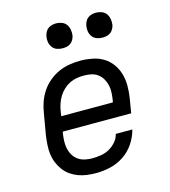

<svg xmlns="http://www.w3.org/2000/svg" viewBox="-111 -832 823 930"><g transform="rotate(-15 300.0 -367.5)"><path d="M257 8Q234 8 211 5Q188 2 167 -6Q146 -14 128.5 -26.5Q111 -39 98 -56.5Q85 -74 76.5 -94.5Q68 -115 65 -137.5Q62 -160 63.5 -183.5Q65 -207 68 -230L87 -340Q91 -367 100.5 -393.5Q110 -420 126 -444Q142 -468 165 -487Q188 -506 214 -517.5Q240 -529 268 -533.5Q296 -538 323 -538Q353 -538 383 -532Q413 -526 437.5 -511Q462 -496 479 -472.5Q496 -449 504 -421Q512 -393 512 -362Q512 -331 507 -300L495 -228H152L150 -218Q147 -199 146.5 -179.5Q146 -160 150 -142.5Q154 -125 163.5 -109.5Q173 -94 187.5 -84Q202 -74 220 -70Q238 -66 257 -66Q278 -66 300 -69.5Q322 -73 341.5 -83.5Q361 -94 376.5 -111.5Q392 -129 397 -151H480Q471 -115 449.5 -83Q428 -51 396.5 -30Q365 -9 329 -0.5Q293 8 257 8ZM164 -302H423L425 -312Q428 -331 429 -350Q430 -369 426 -386.5Q422 -404 413 -419.5Q404 -435 390 -445.5Q376 -456 358 -460Q340 -464 321 -464Q303 -464 284.5 -461Q266 -458 249 -449.5Q232 -441 217.5 -427.5Q203 -414 193 -397.5Q183 -381 177 -363.5Q171 -346 168 -328ZM456 -618Q441 -618 427.5 -623Q414 -628 405.5 -639.5Q397 -651 394.5 -665.5Q392 -680 395 -695Q397 -705 402 -715Q407 -725 416 -731.5Q425 -738 435.5 -740.5Q446 -743 456 -743Q471 -743 485 -737.5Q499 -732 507 -720.5Q515 -709 517.5 -694.5Q520 -680 518 -665Q516 -655 510.5 -645Q505 -635 496 -628.5Q487 -622 476.5 -620Q466 -618 456 -618ZM256 -618Q241 -618 227.5 -623Q214 -628 205.5 -639.5Q197 -651 194.5 -665.5Q192 -680 195 -695Q197 -705 202 -715Q207 -725 216 -731.5Q225 -738 235.5 -740.5Q246 -743 256 -743Q271 -743 285 -737.5Q299 -732 307 -720.5Q315 -709 317.5 -694.5Q320 -680 318 -665Q316 -655 310.5 -645Q305 -635 296 -628.5Q287 -622 276.5 -620Q266 -618 256 -618Z"/></g></svg>

Font: Iosevka Curly Slab ExObl
Style: Regular
Weight: 400
Width: 7
Italic angle: -9°
Monospace: yes
Designer: Belleve Invis
Foundry: Belleve Invis
Version: Version 11.1.0; ttfautohint (v1.8.3)